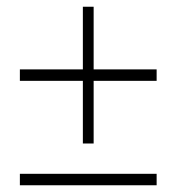

<svg xmlns="http://www.w3.org/2000/svg" viewBox="-20 -597 524 570"><path d="M258 -391V-577H226V-391H39V-357H226V-171H258V-357H445V-391ZM39 -47H445V-81H39Z"/></svg>

Font: Montserrat ExtraLight
Style: Regular
Weight: 250
Designer: Julieta Ulanovsky
Foundry: Julieta Ulanovsky
Version: Version 4.000